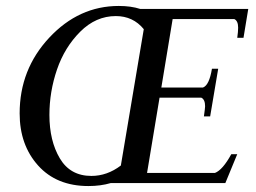

<svg xmlns="http://www.w3.org/2000/svg" viewBox="-20 -615 859 645"><path d="M352 0Q318 10 277 10Q170 10 108 -59Q46 -128 46 -234Q46 -382 145.5 -488.5Q245 -595 379 -595Q420 -595 451 -585H814L798 -488H777Q780 -509 780 -522Q780 -545 767 -551H560L522 -321H662Q683 -329 692 -384H713L686 -224H665Q669 -252 669 -258Q669 -281 656 -287H516L474 -34H702Q728 -44 757 -97H777L737 0ZM386 -59 463 -517Q427 -561 369 -561Q302 -561 249.5 -508.5Q197 -456 171.5 -381.5Q146 -307 146 -229Q146 -142 181 -83Q216 -24 287 -24Q340 -24 386 -59Z"/></svg>

Font: Judson
Style: Italic
Weight: 400
Italic angle: -9.5°
Version: Version 20110429